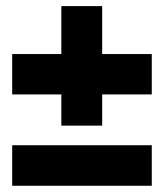

<svg xmlns="http://www.w3.org/2000/svg" viewBox="-20 -595 531 622"><path d="M178.7 -188V-575.2H311V-188ZM19.5 6.8V-124.5H471.7V6.8ZM19.5 -289.1V-419.9H471.7V-289.1Z"/></svg>

Font: Reddit Sans Condensed ExtraBold
Style: Regular
Weight: 800
Designer: Stephen Hutchings
Foundry: Reddit
Version: Version 1.014